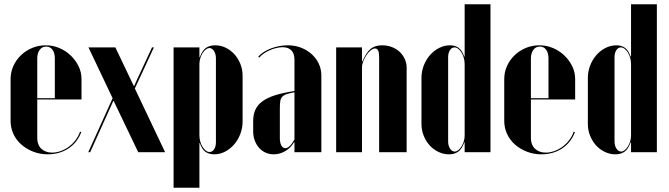

<svg xmlns="http://www.w3.org/2000/svg" viewBox="-20 -719 3158 907"><path d="M30 -345V-148Q30 -115 43.5 -86Q57 -57 81 -36Q105 -15 137 -2.5Q169 10 205 10Q261 10 303 -17.5Q345 -45 364 -95L358 -97Q351 -76 337.5 -58Q324 -40 306 -26.5Q288 -13 267 -5.5Q246 2 226 2Q210 2 197 -3Q184 -8 175 -16.5Q166 -25 161 -37.5Q156 -50 156 -65V-443Q156 -468 167.5 -483.5Q179 -499 198 -499Q217 -499 228 -484Q239 -469 239 -443V-255H150V-249H365V-346Q365 -378 351 -406.5Q337 -435 314 -457Q291 -479 260.5 -492Q230 -505 196 -505Q162 -505 132 -492.5Q102 -480 79 -458Q56 -436 43 -407Q30 -378 30 -345Z M398 -495 512 -255 397 0H406L503 -215L515 -242H517L530 -215L633 0H760L617 -301L707 -495H698L626 -340L614 -313H612L599 -340L525 -495Z M922 -479V-495H800V168H922V-13V-43H924Q934 -13 951 -1.5Q968 10 992 10Q1019 10 1043 -2.5Q1067 -15 1085.5 -36Q1104 -57 1115 -85.5Q1126 -114 1126 -145V-361Q1126 -391 1115.5 -417Q1105 -443 1087.5 -462.5Q1070 -482 1046.5 -493.5Q1023 -505 996 -505Q970 -505 952.5 -492.5Q935 -480 924 -449H922ZM922 -80V-417Q922 -430 926 -443.5Q930 -457 937 -468Q944 -479 952.5 -485.5Q961 -492 969 -492Q982 -492 991 -478Q1000 -464 1000 -444V-47Q1000 -27 991.5 -14Q983 -1 970 -1Q961 -1 952.5 -7.5Q944 -14 937 -25Q930 -36 926 -50.5Q922 -65 922 -80Z M1176 -98Q1176 -75 1183.5 -55Q1191 -35 1204 -20.5Q1217 -6 1234.5 2Q1252 10 1273 10Q1302 10 1328 -5.5Q1354 -21 1369 -47H1371V-27V0H1498V-363Q1498 -393 1485.5 -419Q1473 -445 1451.5 -464Q1430 -483 1401.5 -494Q1373 -505 1339 -505Q1319 -505 1298 -501Q1277 -497 1258 -489.5Q1239 -482 1224 -472Q1209 -462 1200 -451L1205 -447Q1212 -456 1224.5 -465Q1237 -474 1252.5 -481Q1268 -488 1284.5 -492Q1301 -496 1315 -496Q1342 -496 1356.5 -481Q1371 -466 1371 -437V-289Q1318 -281 1281 -269.5Q1244 -258 1220.5 -241Q1197 -224 1186.5 -201Q1176 -178 1176 -148ZM1328 -19Q1316 -19 1309 -32Q1302 -45 1302 -66V-207Q1302 -228 1304 -241Q1306 -254 1313.5 -262Q1321 -270 1334.5 -274.5Q1348 -279 1371 -283V-60Q1360 -40 1349 -29.5Q1338 -19 1328 -19Z M1692 -429H1690V-459V-495H1568V0H1690V-400Q1690 -414 1696 -429.5Q1702 -445 1711 -458.5Q1720 -472 1731 -481Q1742 -490 1752 -490Q1762 -490 1766.5 -480Q1771 -470 1771 -447V0H1901V-399Q1901 -421 1892 -440.5Q1883 -460 1867.5 -474.5Q1852 -489 1830.5 -497Q1809 -505 1785 -505Q1751 -505 1730.5 -488Q1710 -471 1692 -429Z M2175 -16V0H2297V-699H2175V-482V-452H2173Q2163 -481 2146.5 -493Q2130 -505 2106 -505Q2079 -505 2054.5 -492.5Q2030 -480 2011.5 -459Q1993 -438 1982 -410Q1971 -382 1971 -350V-134Q1971 -104 1981.5 -78Q1992 -52 2009.5 -32.5Q2027 -13 2051 -1.5Q2075 10 2101 10Q2127 10 2144.5 -2.5Q2162 -15 2173 -46H2175ZM2175 -416V-78Q2175 -65 2171 -51.5Q2167 -38 2160 -27Q2153 -16 2144.5 -9.5Q2136 -3 2128 -3Q2115 -3 2106 -17Q2097 -31 2097 -51V-449Q2097 -469 2105.5 -482Q2114 -495 2127 -495Q2136 -495 2144.5 -488.5Q2153 -482 2160 -471Q2167 -460 2171 -445.5Q2175 -431 2175 -416Z M2362 -345V-148Q2362 -115 2375.5 -86Q2389 -57 2413 -36Q2437 -15 2469 -2.5Q2501 10 2537 10Q2593 10 2635 -17.5Q2677 -45 2696 -95L2690 -97Q2683 -76 2669.5 -58Q2656 -40 2638 -26.5Q2620 -13 2599 -5.5Q2578 2 2558 2Q2542 2 2529 -3Q2516 -8 2507 -16.5Q2498 -25 2493 -37.5Q2488 -50 2488 -65V-443Q2488 -468 2499.5 -483.5Q2511 -499 2530 -499Q2549 -499 2560 -484Q2571 -469 2571 -443V-255H2482V-249H2697V-346Q2697 -378 2683 -406.5Q2669 -435 2646 -457Q2623 -479 2592.5 -492Q2562 -505 2528 -505Q2494 -505 2464 -492.5Q2434 -480 2411 -458Q2388 -436 2375 -407Q2362 -378 2362 -345Z M2961 -16V0H3083V-699H2961V-482V-452H2959Q2949 -481 2932.5 -493Q2916 -505 2892 -505Q2865 -505 2840.5 -492.5Q2816 -480 2797.5 -459Q2779 -438 2768 -410Q2757 -382 2757 -350V-134Q2757 -104 2767.5 -78Q2778 -52 2795.5 -32.5Q2813 -13 2837 -1.5Q2861 10 2887 10Q2913 10 2930.5 -2.5Q2948 -15 2959 -46H2961ZM2961 -416V-78Q2961 -65 2957 -51.5Q2953 -38 2946 -27Q2939 -16 2930.5 -9.5Q2922 -3 2914 -3Q2901 -3 2892 -17Q2883 -31 2883 -51V-449Q2883 -469 2891.5 -482Q2900 -495 2913 -495Q2922 -495 2930.5 -488.5Q2939 -482 2946 -471Q2953 -460 2957 -445.5Q2961 -431 2961 -416Z"/></svg>

Font: Moniqa Black
Style: Regular
Weight: 900
Designer: Rajesh Rajput
Foundry: Rajesh Rajput
Version: Version 1.000